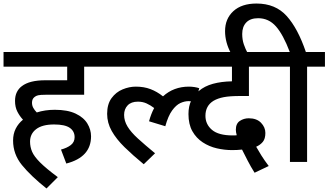

<svg xmlns="http://www.w3.org/2000/svg" viewBox="-20 -916 1858 1086"><path d="M325 -70Q359 -79 380.5 -95.5Q402 -112 402 -140Q402 -174 374.5 -193Q347 -212 286 -212Q219 -212 184.5 -185.5Q150 -159 150 -115Q150 -85 161.5 -58Q173 -31 207 3Q241 37 307 86L243 150Q154 79 104 17.5Q54 -44 54 -121Q54 -159 69 -188.5Q84 -218 110 -239Q92 -258 78.5 -284Q65 -310 65 -345Q65 -374 75.5 -395Q86 -416 104 -429Q147 -462 236 -462H360V-539H0V-622H557V-539H456V-380H238Q208 -380 195.5 -377Q183 -374 175 -367Q161 -356 161 -335Q161 -319 168.5 -305.5Q176 -292 188 -280Q235 -295 290 -295Q362 -295 407.5 -273.5Q453 -252 474 -217.5Q495 -183 495 -145Q495 -27 355 9Z M543 -622H1071V-539H543ZM1085 -338Q1068 -344 1047 -344Q1024 -344 1000 -333Q976 -322 953.5 -291Q931 -260 915 -202L823 -230Q834 -271 852 -305Q831 -321 809 -331Q787 -341 760 -341Q722 -341 702 -320Q682 -299 682 -266Q682 -232 701.5 -200Q721 -168 760 -132.5Q799 -97 857 -49L793 13Q731 -38 684.5 -83.5Q638 -129 612 -175Q586 -221 586 -272Q586 -327 611 -361Q636 -395 673.5 -410.5Q711 -426 748 -426Q794 -426 831 -412Q868 -398 902 -371Q962 -426 1049 -426Q1064 -426 1080 -423.5Q1096 -421 1107 -417Z M1420 61Q1399 28 1380.5 -8Q1362 -44 1349 -70Q1323 -67 1293 -67Q1250 -67 1206.5 -77Q1163 -87 1126.5 -111Q1090 -135 1068 -174Q1046 -213 1046 -271Q1046 -315 1061.5 -347Q1077 -379 1104 -401Q1137 -429 1184.5 -442Q1232 -455 1292 -456V-539H1003V-622H1548V-539H1388V-373H1339Q1280 -373 1246 -366.5Q1212 -360 1188 -346Q1142 -318 1142 -261Q1142 -213 1179 -181.5Q1216 -150 1296 -150Q1302 -150 1307 -150Q1312 -150 1319 -151Q1314 -169 1314 -182Q1314 -217 1336.5 -232Q1359 -247 1387 -247Q1432 -247 1456.5 -221.5Q1481 -196 1481 -164Q1481 -131 1466.5 -113.5Q1452 -96 1429 -86Q1442 -63 1458.5 -36.5Q1475 -10 1500 23Z M1620 -539H1534V-622H1619Q1582 -720 1541 -766.5Q1500 -813 1440 -813Q1396 -813 1373 -789Q1350 -765 1350 -724Q1350 -692 1359 -665.5Q1368 -639 1381 -615H1286Q1253 -677 1253 -740Q1253 -810 1300 -853Q1347 -896 1431 -896Q1538 -896 1601.5 -825.5Q1665 -755 1710 -622H1818V-539H1717V0H1620Z"/></svg>

Font: Noto Sans Medium
Style: Regular
Weight: 500
Designer: Monotype Design Team
Foundry: Monotype Imaging Inc.
Version: Version 2.007